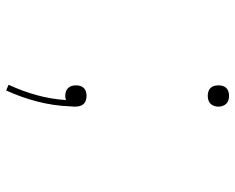

<svg xmlns="http://www.w3.org/2000/svg" viewBox="-92 -486 783 640"><g transform="rotate(90 300.0 -166.5)"><path d="M300 -467Q293 -467 286 -469Q279 -471 274 -476Q269 -481 267 -488Q265 -495 265 -503Q265 -510 267 -517Q269 -524 274 -529Q279 -534 286 -536Q293 -538 300 -538Q307 -538 314 -536Q321 -534 326 -529Q331 -524 333.5 -517Q336 -510 336 -503Q336 -495 333.5 -488Q331 -481 326 -476Q321 -471 314 -469Q307 -467 300 -467ZM282 205 263 197Q284 152 297.5 103.5Q311 55 314 5Q311 7 307 7.5Q303 8 299 8Q292 8 285 5.5Q278 3 273.5 -2Q269 -7 267 -13.5Q265 -20 265 -28Q265 -35 267 -42Q269 -49 274 -54Q279 -59 286 -61Q293 -63 300 -63Q308 -63 315.5 -60.5Q323 -58 328 -52Q333 -46 334.5 -38.5Q336 -31 336 -23Q336 -19 335.5 -15.5Q335 -12 335 -8Q333 47 319 101Q305 155 282 205Z"/></g></svg>

Font: Iosevka Curly Slab ThEx
Style: Regular
Weight: 100
Width: 7
Monospace: yes
Designer: Belleve Invis
Foundry: Belleve Invis
Version: Version 11.1.0; ttfautohint (v1.8.3)